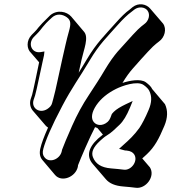

<svg xmlns="http://www.w3.org/2000/svg" viewBox="-20 -800 806 903"><path d="M346 -15 347 -23C358 -52 402 -155 427 -202C430 -201 434 -199 438 -198L464 -167C456 -161 449 -155 441 -148C391 -102 388 -61 417 -28L478 43C495 63 522 74 559 77C583 79 603 81 618 83C666 90 712 29 685 -13L649 -55C654 -60 662 -66 671 -75C707 -109 727 -146 753 -208C769 -246 770 -280 756 -310L696 -381C690 -394 679 -403 666 -413C641 -431 589 -421 556 -410C574 -440 590 -461 604 -477C663 -544 699 -583 714 -594L728 -605C755 -624 765 -664 747 -689L686 -760C668 -781 632 -789 603 -766L590 -755C570 -741 549 -720 525 -693C471 -632 435 -599 389 -522C375 -499 363 -478 350 -458C355 -481 360 -502 364 -521C374 -567 399 -624 375 -651L315 -722C294 -746 249 -756 216 -728C185 -698 167 -679 161 -671C155 -663 149 -656 142 -649L129 -636C103 -609 105 -570 126 -551L164 -507C159 -483 136 -371 131 -354L124 -333C118 -313 123 -293 134 -280L195 -209C198 -205 202 -203 206 -200C187 -158 175 -125 170 -103C164 -79 168 -61 179 -48L239 23C270 59 335 33 346 -15ZM417 -232C409 -248 411 -272 433 -305C455 -337 486 -362 526 -382C554 -396 626 -422 656 -400C670 -390 678 -381 682 -373C695 -347 694 -318 679 -283C663 -245 648 -217 636 -199C612 -165 586 -141 561 -119L540 -100L565 -93C568 -92 573 -92 575 -92C595 -90 605 -83 611 -74C631 -44 598 3 562 -2C547 -4 526 -6 502 -8C455 -12 429 -30 417 -61C409 -82 416 -106 451 -138C462 -148 471 -156 481 -162C506 -177 519 -192 542 -213C560 -230 576 -257 591 -293L604 -325L572 -310C547 -298 527 -286 515 -274C509 -268 505 -264 503 -256C497 -239 492 -229 477 -220C452 -205 427 -213 417 -232ZM188 -62C181 -71 179 -83 184 -101C194 -138 221 -204 273 -302C317 -386 354 -435 402 -516C447 -592 482 -624 535 -684C558 -710 580 -731 598 -744L612 -755C633 -771 662 -767 674 -750C688 -731 679 -701 659 -687L645 -676C628 -663 592 -623 533 -557C516 -537 496 -510 474 -473C453 -437 427 -397 398 -353C368 -308 342 -260 319 -208C289 -139 285 -130 272 -96L270 -87C261 -50 210 -30 188 -62ZM171 -555C130 -548 109 -594 139 -626L152 -639C182 -669 175 -673 225 -718C246 -737 273 -734 294 -719C314 -705 314 -687 304 -652C292 -610 284 -570 273 -523C264 -486 241 -370 231 -337L225 -315C222 -303 214 -295 202 -287C165 -264 126 -292 138 -330L145 -351C151 -369 176 -493 181 -513C184 -528 186 -536 187 -540L189 -558Z"/></svg>

Font: AppleStorm
Style: ShdXbdIta
Weight: 800
Foundry: Cannot Into Space Fonts
Version: Version 1.01